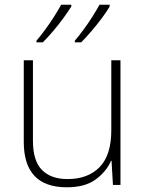

<svg xmlns="http://www.w3.org/2000/svg" viewBox="-20 -786 622 816"><path d="M492 -530V0H460L454 -103H452Q433 -58 387.5 -24Q342 10 264 10Q81 10 81 -183V-530H120V-187Q120 -103 158 -64Q196 -25 267 -25Q354 -25 403.5 -76Q453 -127 453 -232V-530ZM446 -758Q433 -736 412.5 -708.5Q392 -681 369 -654Q346 -627 325 -606H298V-613Q315 -633 335 -660Q355 -687 373 -715.5Q391 -744 403 -766H446ZM283 -758Q269 -736 249 -708.5Q229 -681 206 -654Q183 -627 162 -606H135V-613Q152 -633 172 -660Q192 -687 210 -715.5Q228 -744 240 -766H283Z"/></svg>

Font: Noto Sans Kannada ExtraLight
Style: Regular
Weight: 200
Designer: Jelle Bosma - Monotype Design Team
Foundry: Monotype Imaging Inc.
Version: Version 2.005; ttfautohint (v1.8.4.7-5d5b)